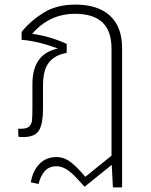

<svg xmlns="http://www.w3.org/2000/svg" viewBox="-20 -590 658 835"><path d="M511 -381V225H471L466 127L348 222Q343 217 316.5 188Q290 159 268.5 146Q247 133 226 133Q193 133 174 155Q155 177 148 210L114 203Q122 154 151 123.5Q180 93 226 93Q259 93 288.5 116Q318 139 351 179L465 87V-378Q465 -456 425 -493Q385 -530 307 -530Q195 -530 120 -443Q199 -432 270 -399V-360Q219 -351 193 -318.5Q167 -286 167 -218V-115Q167 -53 150 -23.5Q133 6 81 6Q70 6 60 5L59 -30H70Q96 -30 106.5 -39.5Q117 -49 119 -65.5Q121 -82 121 -122V-225Q121 -356 232 -379Q146 -411 74 -417V-451Q110 -497 167.5 -533.5Q225 -570 308 -570Q406 -570 458.5 -521.5Q511 -473 511 -381Z"/></svg>

Font: FiraGO ExtraLight
Style: Regular
Weight: 200
Designer: bBox Type
Foundry: bBox Type GmbH
Version: Version 1.001